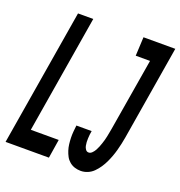

<svg xmlns="http://www.w3.org/2000/svg" viewBox="-148 -849 911 970"><g transform="rotate(20 307.5 -363.5)"><path d="M-15 0 107 -735H189L84 -101H234L218 0ZM391 8Q374 8 358.5 3Q343 -2 330.5 -12.5Q318 -23 310.5 -37Q303 -51 298 -66.5Q293 -82 291 -98.5Q289 -115 288.5 -132Q288 -149 289.5 -166Q291 -183 293 -200H375Q373 -190 372 -179.5Q371 -169 370.5 -159Q370 -149 370.5 -139Q371 -129 373 -119.5Q375 -110 381 -101.5Q387 -93 397 -93Q407 -93 415.5 -101.5Q424 -110 429.5 -120Q435 -130 439 -140Q443 -150 446.5 -160.5Q450 -171 453 -181.5Q456 -192 458 -202.5Q460 -213 462 -223.5Q464 -234 466 -245L531 -634H454L459 -735H630L546 -228Q543 -210 539 -192Q535 -174 530 -155.5Q525 -137 518.5 -119.5Q512 -102 504 -85Q496 -68 485 -51.5Q474 -35 460 -21Q446 -7 428 0.5Q410 8 391 8Z"/></g></svg>

Font: Iosevka Curly Extended Oblique
Style: Bold
Weight: 700
Width: 7
Italic angle: -9°
Monospace: yes
Designer: Belleve Invis
Foundry: Belleve Invis
Version: Version 11.1.0; ttfautohint (v1.8.3)